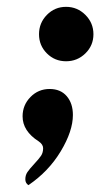

<svg xmlns="http://www.w3.org/2000/svg" viewBox="-20 -431 316 561"><path d="M94 -331Q94 -364 117 -387.5Q140 -411 173 -411Q206 -411 229.5 -387.5Q253 -364 253 -331Q253 -298 229.5 -275Q206 -252 173 -252Q140 -252 117 -275Q94 -298 94 -331ZM54 93Q54 81 60 72Q66 63 80 48Q94 33 100 24Q106 15 106 2Q106 -9 93 -18Q46 -48 46 -91Q46 -124 69 -147.5Q92 -171 125 -171Q157 -171 175 -150Q193 -129 193 -95Q193 -48 157.5 11Q122 70 63 110Q54 104 54 93Z"/></svg>

Font: Lobster
Style: Regular
Weight: 400
Designer: Impallari Type
Foundry: Impallari Type
Version: Version 2.100